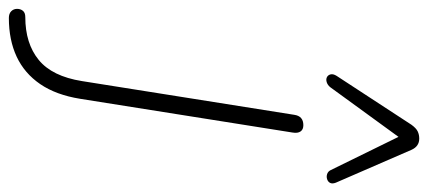

<svg xmlns="http://www.w3.org/2000/svg" viewBox="-414 -506 989 444"><g transform="rotate(90 81.0 -283.5)"><path d="M-100 191Q-110 191 -115.5 185.5Q-121 180 -121 172Q-121 164 -116.5 158.5Q-112 153 -102 153Q-41 153 -3 122Q35 91 46 22L124 -469Q127 -490 148 -490Q158 -490 162.5 -483.5Q167 -477 165 -465L87 26Q78 82 53 118.5Q28 155 -10.5 173Q-49 191 -100 191ZM205 -740 281 -565Q284 -557 281.5 -552Q279 -547 273 -545Q267 -543 261 -545Q255 -547 252 -553L175 -710L60 -552Q55 -546 48.5 -544Q42 -542 37 -544.5Q32 -547 30.5 -553Q29 -559 34 -567L147 -740Q155 -751 162.5 -754.5Q170 -758 179 -758Q197 -758 205 -740Z"/></g></svg>

Font: Nunito Variable Extra Light
Style: Italic
Weight: 200
Italic angle: -9°
Designer: Vernon Adams
Foundry: Vernon Adams
Version: Version 3.602